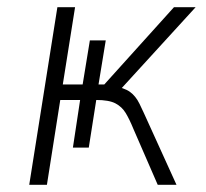

<svg xmlns="http://www.w3.org/2000/svg" viewBox="-20 -512 572 532"><path d="M61 0 139 -492H188L154 -278H209L229 -400H273L253 -278H269L462 -492H522L310 -260L292 -274Q324 -269 340 -257.5Q356 -246 366.5 -224.5Q377 -203 394 -165L469 0H417L350 -154Q339 -181 328.5 -198.5Q318 -216 300 -225.5Q282 -235 246 -235H237L250 -256L226 -103H182L202 -235H147L110 0Z"/></svg>

Font: Nunito Sans 7pt SemiCondensed ExtraLight
Style: Italic
Weight: 250
Width: 4
Italic angle: -9°
Designer: Vernon Adams
Foundry: Vernon Adams
Version: Version 3.101;gftools[0.9.27]